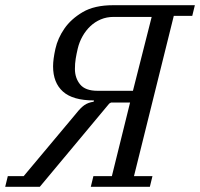

<svg xmlns="http://www.w3.org/2000/svg" viewBox="-70 -718 769 738"><path d="M-40 -41H21L222 -281Q240 -304 254.5 -314Q269 -324 290 -327L291 -332Q210 -332 172 -366Q134 -400 134 -463Q134 -490 143 -530.5Q152 -571 177.5 -608Q203 -645 248 -671.5Q293 -698 365 -698H679L669 -657H598L445 -41H516L506 0H279L289 -41H360L430 -324H357L350 -320L83 0H-50ZM513 -653H367Q340 -653 317.5 -643.5Q295 -634 277.5 -617.5Q260 -601 247.5 -579Q235 -557 229 -532Q224 -511 221 -492.5Q218 -474 218 -453Q218 -418 238 -393.5Q258 -369 305 -369H441Z"/></svg>

Font: IBM Plex Serif
Style: Italic
Weight: 400
Italic angle: -14°
Designer: Mike Abbink, Paul van der Laan, Pieter van Rosmalen
Foundry: Bold Monday
Version: Version 3.001